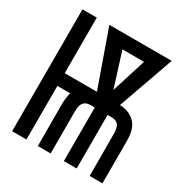

<svg xmlns="http://www.w3.org/2000/svg" viewBox="-165 -841 930 970"><g transform="rotate(30 300.0 -355.5)"><path d="M189 0H263.7V-244.1Q263.7 -261.2 266.4 -273.7Q269 -286.1 274.4 -293.9Q280.8 -303.2 290.8 -307.6Q300.8 -312 315.4 -312.5H340.8V0H415.5V-312.5H436Q449.7 -312.5 459.7 -309.3Q469.7 -306.2 476.6 -298.8Q483.9 -291 487.3 -277.3Q490.7 -263.7 490.7 -244.1L491.2 0H565.9V-244.1Q565.9 -281.7 557.9 -308.3Q549.8 -335 533.2 -351.6Q514.6 -370.1 491 -378.4Q467.3 -386.7 445.3 -386.7H444.8L559.6 -710.9H195.8L310.5 -386.7H122.6V-710.9H39.1V0H122.6V-312.5H198.2Q195.8 -305.7 194.1 -298.6Q192.4 -291.5 191.4 -283.7Q189.9 -274.9 189.2 -264.9Q188.5 -254.9 188.5 -244.1ZM440.9 -636.7 378.9 -439.5 377.9 -436 377 -439.5 314.9 -636.7Z"/></g></svg>

Font: RobotoMono Nerd Font
Style: Regular
Weight: 400
Monospace: yes
Designer: Google
Version: Version 3.000;Nerd Fonts 3.2.1